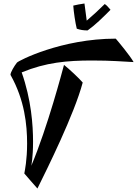

<svg xmlns="http://www.w3.org/2000/svg" viewBox="-20 -975 784 1098"><path d="M744 -620C725 -655 656 -738 642 -754C331 -754 86 -628 77 -617C61 -597 40 -561 40 -548C40 -546 41 -545 41 -545C121 -402 135 -261 135 -154C135 -60 122 1 119 17C131 30 175 83 194 103C249 -8 405 -322 453 -503C434 -526 375 -581 346 -604C337 -571 253 -250 159 -27C159 -27 169 -75 169 -164C169 -259 159 -405 104 -561C242 -618 363 -629 507 -629C619 -629 680 -623 744 -620ZM399 -943C401 -909 411 -842 419 -811C439 -804 457 -801 481 -801C526 -833 568 -875 612 -919C601 -931 592 -944 579 -952C543 -916 513 -889 476 -857L463 -955C443 -952 413 -947 399 -943Z"/></svg>

Font: Yesteryear
Style: Regular
Weight: 400
Designer: Astigmatic (AOETI)
Foundry: Astigmatic (AOETI)
Version: Version 1.000